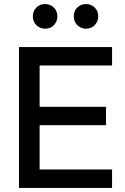

<svg xmlns="http://www.w3.org/2000/svg" viewBox="-20 -930 620 950"><path d="M534.5 0H74V-697H534.5V-606H176V-401.5H504.5V-310.5H176V-91.5H534.5ZM203 -788Q178.5 -788 160.5 -805.2Q142.5 -822.5 142.5 -849Q142.5 -876.5 160.5 -893.2Q178.5 -910 203 -910Q229 -910 246.5 -892.5Q264 -875 264 -849Q264 -825 247.5 -806.5Q231 -788 203 -788ZM405.5 -788Q381 -788 363 -805.2Q345 -822.5 345 -849Q345 -876.5 363 -893.2Q381 -910 405.5 -910Q430 -910 448 -893.2Q466 -876.5 466 -849Q466 -824 449 -806Q432 -788 405.5 -788Z"/></svg>

Font: Acari Sans Neue SemiBold
Style: Regular
Weight: 600
Designer: Alfredo Marco Pradil (font), Cristiano Sobral (main changes)
Foundry: Hanken Design Co. (font), Cristiano Sobral (main changes)
Version: Version 2.459;March 19, 2022;FontCreator 14.0.0.2808 64-bit;